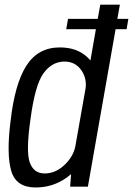

<svg xmlns="http://www.w3.org/2000/svg" viewBox="-20 -805 574 828"><path d="M265.5 -679 273.5 -723.5H401.5L412.5 -785H497L486 -723.5H533.5L526 -679H478.5L359 0H282.5L286.5 -54Q277.5 -46.5 267.5 -39Q208 3.5 133.5 3.5Q49 3.5 28.2 -68.8Q7.5 -141 25.5 -282Q43.5 -443 93.8 -521.8Q144 -600.5 238 -600.5Q312.5 -600.5 357.5 -557.5Q364.5 -551 370 -544.5L393.5 -679ZM304.5 -172 349.5 -426.5Q354 -468.5 330.5 -502.5Q304.5 -539.5 258 -539.5Q204 -539.5 167.2 -488.5Q130.5 -437.5 111 -287.5Q91.5 -151 108.5 -104Q125.5 -57 173 -57Q219.5 -57 258.5 -94Q295 -128.5 304.5 -172Z"/></svg>

Font: Anybody
Style: Italic
Weight: 400
Italic angle: -10°
Designer: Tyler Finck
Foundry: Etcetera Type Company
Version: Version 1.010; ttfautohint (v1.8.3) -l 8 -r 50 -G 200 -x 14 